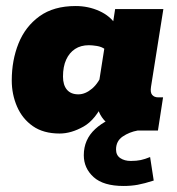

<svg xmlns="http://www.w3.org/2000/svg" viewBox="-20 -433 587 637"><path d="M178 10Q124 10 89 -14.5Q54 -39 36.5 -79.5Q19 -120 19 -166Q19 -233 41.5 -289Q64 -345 111 -379Q158 -413 231 -413Q273 -413 309.5 -396.5Q346 -380 365 -350L351 -332L362 -403H522L481 -145Q478 -126 485 -118Q492 -110 505 -110H521L504 0H426Q355 0 325 -35Q295 -70 302 -120L304 -134L326 -99Q298 -36 257 -13Q216 10 178 10ZM240 -120Q263 -120 285.5 -139Q308 -158 322 -195L308 -157L330 -297L328 -270Q317 -278 301.5 -280.5Q286 -283 275 -283Q248 -283 229 -270.5Q210 -258 199.5 -235Q189 -212 189 -179Q189 -151 202 -135.5Q215 -120 240 -120ZM390 184Q323 184 290.5 154.5Q258 125 258 82Q258 30 296 -5Q334 -40 392 -52L437 0Q409 5 387 20Q365 35 365 63Q365 82 379 91.5Q393 101 414 101Q433 101 447 98Q461 95 478 88L490 166Q459 176 437 180Q415 184 390 184Z"/></svg>

Font: Rokkitt SemiBold Black
Style: Italic
Weight: 900
Italic angle: -9°
Version: Version 3.103